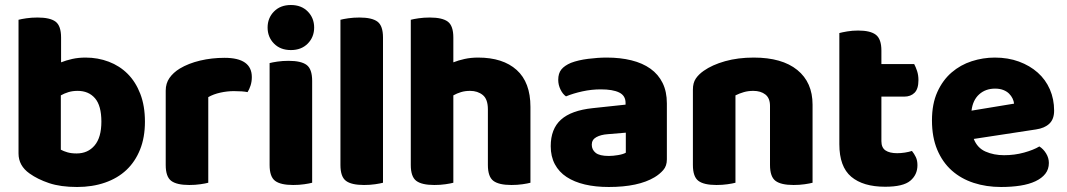

<svg xmlns="http://www.w3.org/2000/svg" viewBox="-20 -731 4261 767"><path d="M322 -501Q371 -501 414.5 -484.5Q458 -468 490 -436Q522 -404 540.5 -356Q559 -308 559 -245Q559 -182 539.5 -133.5Q520 -85 485 -52Q450 -19 399.5 -1.5Q349 16 288 16Q222 16 176 0.5Q130 -15 98 -38Q54 -69 54 -118V-652Q65 -655 85.5 -658Q106 -661 130 -661Q180 -661 202 -644.5Q224 -628 224 -581V-482Q244 -490 268.5 -495.5Q293 -501 322 -501ZM290 -368Q270 -368 253.5 -363Q237 -358 223 -350V-133Q234 -127 249.5 -122.5Q265 -118 286 -118Q331 -118 358 -150Q385 -182 385 -245Q385 -309 359.5 -338.5Q334 -368 290 -368Z M812 -1Q801 2 780.5 5Q760 8 736 8Q686 8 664 -8.5Q642 -25 642 -72V-369Q642 -398 657 -419.5Q672 -441 698 -457Q733 -478 779.5 -489Q826 -500 877 -500Q986 -500 986 -423Q986 -405 981 -389.5Q976 -374 969 -363Q950 -367 914 -367Q888 -367 860.5 -361Q833 -355 812 -343Z M1057 -479Q1068 -482 1088.5 -485Q1109 -488 1133 -488Q1183 -488 1205 -471.5Q1227 -455 1227 -408V-1Q1216 2 1195.5 5Q1175 8 1151 8Q1101 8 1079 -8.5Q1057 -25 1057 -72ZM1049 -621Q1049 -659 1074.5 -685Q1100 -711 1142 -711Q1184 -711 1209.5 -685Q1235 -659 1235 -621Q1235 -583 1209.5 -557Q1184 -531 1142 -531Q1100 -531 1074.5 -557Q1049 -583 1049 -621Z M1434 8Q1384 8 1362 -8.5Q1340 -25 1340 -72V-652Q1351 -655 1371.5 -658Q1392 -661 1416 -661Q1466 -661 1488 -644.5Q1510 -628 1510 -581V-1Q1499 2 1478.5 5Q1458 8 1434 8Z M2099 -1Q2088 2 2067.5 5Q2047 8 2023 8Q1973 8 1951 -8.5Q1929 -25 1929 -72V-294Q1929 -335 1908.5 -351.5Q1888 -368 1858 -368Q1838 -368 1821.5 -363Q1805 -358 1791 -350V-1Q1780 2 1759.5 5Q1739 8 1715 8Q1665 8 1643 -8.5Q1621 -25 1621 -72V-652Q1632 -655 1652.5 -658Q1673 -661 1697 -661Q1747 -661 1769 -644.5Q1791 -628 1791 -581V-482Q1811 -490 1836 -495.5Q1861 -501 1890 -501Q1989 -501 2044 -451.5Q2099 -402 2099 -304V-1Z M2412 -108Q2429 -108 2449.5 -111.5Q2470 -115 2480 -121V-201L2408 -195Q2380 -193 2362 -183Q2344 -173 2344 -153Q2344 -133 2359.5 -120.5Q2375 -108 2412 -108ZM2404 -501Q2458 -501 2502.5 -490Q2547 -479 2578.5 -456.5Q2610 -434 2627 -399.5Q2644 -365 2644 -318V-94Q2644 -68 2629.5 -51.5Q2615 -35 2595 -23Q2530 16 2412 16Q2359 16 2316.5 6Q2274 -4 2243.5 -24Q2213 -44 2196.5 -75Q2180 -106 2180 -147Q2180 -216 2221 -253Q2262 -290 2348 -299L2479 -313V-320Q2479 -349 2453.5 -361.5Q2428 -374 2380 -374Q2343 -374 2306.5 -366Q2270 -358 2241 -346Q2228 -355 2219 -373.5Q2210 -392 2210 -412Q2210 -438 2222.5 -453.5Q2235 -469 2261 -480Q2290 -491 2329.5 -496Q2369 -501 2404 -501Z M3226 -1Q3215 2 3194.5 5Q3174 8 3150 8Q3100 8 3078 -8.5Q3056 -25 3056 -72V-308Q3056 -339 3037.5 -353.5Q3019 -368 2989 -368Q2969 -368 2951.5 -363Q2934 -358 2918 -350V-1Q2907 2 2886.5 5Q2866 8 2842 8Q2792 8 2770 -8.5Q2748 -25 2748 -72V-373Q2748 -400 2759.5 -417Q2771 -434 2791 -448Q2825 -472 2876.5 -486.5Q2928 -501 2991 -501Q3104 -501 3165 -451.5Q3226 -402 3226 -313Z M3516 15Q3428 15 3380.5 -25Q3333 -65 3333 -155V-599Q3344 -602 3364.5 -605.5Q3385 -609 3408 -609Q3457 -609 3479 -592Q3501 -575 3501 -529V-475H3632Q3638 -464 3643.5 -447.5Q3649 -431 3649 -411Q3649 -376 3633.5 -360.5Q3618 -345 3592 -345H3501V-167Q3501 -141 3517.5 -130Q3534 -119 3564 -119Q3579 -119 3595 -121.5Q3611 -124 3623 -128Q3632 -117 3638.5 -103.5Q3645 -90 3645 -71Q3645 -33 3616.5 -9Q3588 15 3516 15Z M3870 -176Q3884 -140 3917 -125.5Q3950 -111 3991 -111Q4033 -111 4071 -121.5Q4109 -132 4132 -146Q4148 -136 4159 -118Q4170 -100 4170 -80Q4170 -55 4156 -37Q4142 -19 4116.5 -7Q4091 5 4056 10.5Q4021 16 3979 16Q3920 16 3869.5 -0.5Q3819 -17 3782 -50Q3745 -83 3724 -133Q3703 -183 3703 -250Q3703 -316 3724.5 -363.5Q3746 -411 3781.5 -441.5Q3817 -472 3862 -486.5Q3907 -501 3954 -501Q4007 -501 4050.5 -485Q4094 -469 4125.5 -441Q4157 -413 4174 -374Q4191 -335 4191 -289Q4191 -255 4172 -237Q4153 -219 4119 -214ZM3955 -377Q3917 -377 3891.5 -354Q3866 -331 3861 -289L4031 -317Q4030 -327 4025 -337.5Q4020 -348 4011 -357Q4002 -366 3988 -371.5Q3974 -377 3955 -377Z"/></svg>

Font: Baloo Bhai 2 ExtraBold
Style: Regular
Weight: 800
Designer: Supriya Tembe, Noopur Datye and Ek Type
Foundry: Ek Type
Version: Version 1.640;PS 1.000;hotconv 16.6.51;makeotf.lib2.5.65220;